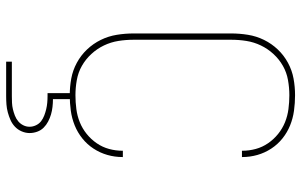

<svg xmlns="http://www.w3.org/2000/svg" viewBox="-202 -582 1003 640"><g transform="rotate(90 300.0 -261.5)"><path d="M297 8Q269 8 241.5 3Q214 -2 189 -15.5Q164 -29 144.5 -49.5Q125 -70 112.5 -95.5Q100 -121 95.5 -149Q91 -177 91 -205V-530Q91 -558 95.5 -586Q100 -614 112.5 -639.5Q125 -665 144.5 -685.5Q164 -706 189 -719.5Q214 -733 241.5 -738Q269 -743 297 -743Q323 -743 348.5 -739.5Q374 -736 397.5 -726.5Q421 -717 441 -701Q461 -685 475 -663.5Q489 -642 496 -617.5Q503 -593 503 -567Q503 -567 503 -567Q503 -567 503 -566H482Q482 -567 482 -567Q482 -567 482 -567Q482 -590 476 -612Q470 -634 457 -653Q444 -672 426 -686.5Q408 -701 387 -709.5Q366 -718 343 -721Q320 -724 297 -724Q272 -724 246.5 -719.5Q221 -715 199 -702.5Q177 -690 159.5 -671Q142 -652 131 -629Q120 -606 116 -581Q112 -556 112 -530V-205Q112 -179 116 -154Q120 -129 131 -106Q142 -83 159.5 -64Q177 -45 199 -32.5Q221 -20 246.5 -15.5Q272 -11 297 -11Q320 -11 343 -14Q366 -17 387 -25.5Q408 -34 426 -48.5Q444 -63 457 -82Q470 -101 476 -123Q482 -145 482 -168Q482 -168 482 -168Q482 -168 482 -169H503Q503 -168 503 -168Q503 -168 503 -168Q503 -142 496 -117.5Q489 -93 475 -71.5Q461 -50 441 -34Q421 -18 397.5 -8.5Q374 1 348.5 4.5Q323 8 297 8ZM185 220V201H300Q311 201 322 200.5Q333 200 343.5 197.5Q354 195 364.5 191Q375 187 383.5 180Q392 173 397 163Q402 153 402 142Q402 131 397 120.5Q392 110 383.5 103.5Q375 97 364.5 93Q354 89 343.5 86.5Q333 84 322 83Q311 82 300 82H290V0H310V64Q323 64 336 65.5Q349 67 361 70.5Q373 74 384.5 80Q396 86 405 95Q414 104 418.5 116.5Q423 129 423 142Q423 155 417.5 168Q412 181 402 190.5Q392 200 379.5 205.5Q367 211 354 214.5Q341 218 327.5 219Q314 220 300 220Z"/></g></svg>

Font: Iosevka SS04 Thin Extended
Style: Regular
Weight: 100
Width: 7
Monospace: yes
Designer: Belleve Invis
Foundry: Belleve Invis
Version: Version 19.0.0; ttfautohint (v1.8.4)